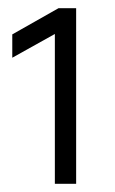

<svg xmlns="http://www.w3.org/2000/svg" viewBox="-20 -841 282 469"><path d="M166 -392H114V-758L10 -700V-757L123 -821H166Z"/></svg>

Font: Hind Vadodara Light
Style: Regular
Weight: 300
Designer: Hitesh Malaviya
Foundry: Indian Type Foundry
Version: Version 1.000;PS 1.0;hotconv 1.0.86;makeotf.lib2.5.63406; tt